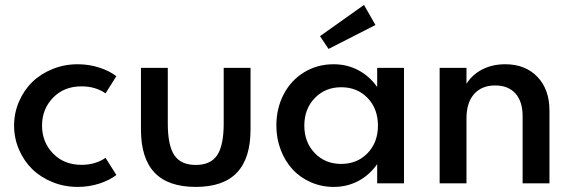

<svg xmlns="http://www.w3.org/2000/svg" viewBox="-20 -739 2299 774"><path d="M293.2 14.5Q239.5 14.5 191.8 -4.8Q144.1 -24.1 110.2 -57Q76.4 -90 56.6 -135.9Q36.8 -181.8 36.8 -232.7Q36.8 -283.6 56.6 -329.5Q76.4 -375.5 110.2 -408.4Q144.1 -441.4 191.8 -460.7Q239.5 -480 293.2 -480Q338.2 -480 379.5 -466.8Q420.9 -453.6 449.1 -431.8L405.5 -362.7Q364.5 -390.9 308.6 -390.9Q238.2 -390.9 193.9 -345.2Q149.5 -299.5 149.5 -232.7Q149.5 -165.9 193.9 -120.2Q238.2 -74.5 308.6 -74.5Q364.5 -74.5 405.5 -102.7L449.1 -33.6Q420.9 -11.8 379.5 1.4Q338.2 14.5 293.2 14.5Z M548.2 -217.3V-465.5H656.4V-241.4Q656.4 -152.7 682.7 -113.4Q709.1 -74.1 769.1 -74.1Q829.1 -74.1 855.5 -113.4Q881.8 -152.7 881.8 -241.4V-465.5H990V-217.3Q990 -100.9 935.2 -43.2Q880.5 14.5 769.1 14.5Q657.7 14.5 603 -43.2Q548.2 -100.9 548.2 -217.3Z M1094.1 -232.7Q1094.1 -302.3 1123.6 -358.9Q1153.2 -415.5 1206.1 -447.7Q1259.1 -480 1325 -480Q1379.1 -480 1424.3 -456.1Q1469.5 -432.3 1500.5 -388.2V-465.5H1608.6V0H1500.5V-77.3Q1469.5 -33.2 1424.3 -9.3Q1379.1 14.5 1325 14.5Q1275.9 14.5 1232.7 -4.5Q1189.5 -23.6 1159.3 -56.4Q1129.1 -89.1 1111.6 -135Q1094.1 -180.9 1094.1 -232.7ZM1355.5 -387.3Q1290.9 -387.3 1248.9 -343.6Q1206.8 -300 1206.8 -232.7Q1206.8 -165.5 1248.9 -121.8Q1290.9 -78.2 1355.5 -78.2Q1420 -78.2 1461.8 -121.6Q1503.6 -165 1503.6 -232.7Q1503.6 -300.5 1462 -343.9Q1420.5 -387.3 1355.5 -387.3ZM1304.5 -541.8 1270 -593.2 1447.3 -719.1 1493.6 -638.2Z M1752.3 -465.5H1860.5V-401.4Q1884.1 -438.6 1924.5 -459.3Q1965 -480 2016.8 -480Q2097.7 -480 2146.4 -429.3Q2195 -378.6 2195 -293.2V0H2086.8V-270.9Q2086.8 -330 2057.7 -362.3Q2028.6 -394.5 1976.4 -394.5Q1921.8 -394.5 1891.1 -359.8Q1860.5 -325 1860.5 -261.8V0H1752.3Z"/></svg>

Font: Spartan MB SemBd
Style: Regular
Weight: 600
Designer: Matt Bailey, Mirko Velimirovic
Foundry: Matt Bailey
Version: Version 1.005